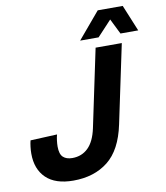

<svg xmlns="http://www.w3.org/2000/svg" viewBox="-99 -999 948 1097"><g transform="rotate(-10 375.5 -451.0)"><path d="M238 16Q134 16 80.5 -35.5Q27 -87 27 -177Q27 -196 29.5 -217Q32 -238 36 -253L191 -260Q187 -247 184.5 -227Q182 -207 182 -191Q182 -147 201 -129.5Q220 -112 254 -112Q309 -112 346 -148Q383 -184 399 -259L494 -710H646L550 -255Q520 -111 439.5 -47.5Q359 16 238 16ZM414 -765 543 -918H688L751 -765H648L604 -854L521 -765Z"/></g></svg>

Font: Geist
Style: Bold Italic
Weight: 700
Italic angle: -12°
Designer: Basement.studio, Andrés Briganti, Mateo Zaragoza
Foundry: Basement.studio, Vercel, Andrés Briganti, Guido Ferreyra, Mateo Zaragoza
Version: Version 1.500; ttfautohint (v1.8.4.7-5d5b)